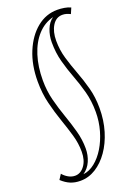

<svg xmlns="http://www.w3.org/2000/svg" viewBox="-198 -816 770 1103"><g transform="rotate(-20 187.0 -264.5)"><path d="M1 143Q15 160 34.5 171Q54 182 75 182Q109 182 133 149.5Q157 117 157 65Q157 13 142 -38.5Q127 -90 107.5 -146Q88 -202 72.5 -264.5Q57 -327 57 -400Q57 -501 90 -580Q123 -659 178.5 -704Q234 -749 303 -749Q324 -749 345.5 -745.5Q367 -742 384 -734L369 -699Q357 -705 345.5 -708.5Q334 -712 321 -712Q282 -712 259.5 -675.5Q237 -639 237 -584Q237 -527 252.5 -474.5Q268 -422 288 -369.5Q308 -317 323.5 -259.5Q339 -202 339 -136Q339 -61 319.5 3.5Q300 68 266 116.5Q232 165 188 192.5Q144 220 94 220Q60 220 33.5 209Q7 198 -19 174ZM267 -718Q211 -704 170.5 -659.5Q130 -615 108.5 -547Q87 -479 87 -396Q87 -332 102 -273.5Q117 -215 136.5 -160Q156 -105 170.5 -51.5Q185 2 185 55Q185 96 169.5 132Q154 168 122 190Q159 186 193 159Q227 132 253.5 88.5Q280 45 295.5 -9.5Q311 -64 311 -122Q311 -190 295.5 -247Q280 -304 260 -356.5Q240 -409 225 -464.5Q210 -520 210 -584Q210 -625 224.5 -662Q239 -699 267 -718Z"/></g></svg>

Font: Georama SemiCondensed ExtraLight
Style: Italic
Weight: 200
Width: 4
Italic angle: -9°
Designer: Jean-Baptiste Levee
Foundry: Production Type
Version: Version 1.000